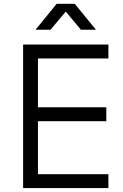

<svg xmlns="http://www.w3.org/2000/svg" viewBox="-20 -958 624 978"><path d="M97.7 -731H532.2V-660.2H173.3V-411.6H521.5V-340.8H173.3V-70.8H532.2V0H97.7ZM268.6 -938.5H360.8L468.8 -806.6H392.1L314.9 -898.9L237.3 -806.6H161.1Z"/></svg>

Font: Glacial Indifference
Style: Regular
Weight: 400
Designer: Alfredo Marco Pradil
Foundry: Alfredo Marco Pradil
Version: Version 1.312